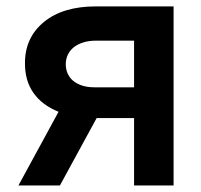

<svg xmlns="http://www.w3.org/2000/svg" viewBox="-20 -565 612 585"><path d="M36.2 0 158.4 -224.4Q108 -244.7 81.9 -282Q55.8 -319.2 56.1 -372.2Q55.8 -450.6 114 -498.2Q171.9 -545.5 272 -545.5H508.9V0H388.5V-205.3H274.5L162.6 0ZM267.8 -299H388.5V-441.1H272Q250 -441.1 233 -435.5Q215.9 -430 204.2 -420.5Q192.5 -410.9 186.4 -397.7Q180.4 -384.6 180.4 -369.3Q180.4 -354 186.1 -341.1Q191.8 -328.1 202.8 -318.9Q213.8 -309.7 230.1 -304.3Q246.4 -299 267.8 -299Z"/></svg>

Font: Inter P Semi Bold
Style: Regular
Weight: 600
Designer: Rasmus Andersson
Foundry: rsms
Version: Version 3.018;git-588b23468